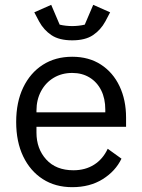

<svg xmlns="http://www.w3.org/2000/svg" viewBox="-20 -763 589 795"><path d="M279 12Q209 12 157 -21.5Q105 -55 76 -115.5Q47 -176 47 -258Q47 -340 76 -400.5Q105 -461 157 -494.5Q209 -528 279 -528Q348 -528 398 -495.5Q448 -463 475 -406Q502 -349 502 -276V-238H131V-214Q131 -147 171.5 -102.5Q212 -58 284 -58Q333 -58 369.5 -81Q406 -104 426 -147L483 -106Q458 -54 405 -21Q352 12 279 12ZM279 -461Q236 -461 202.5 -441Q169 -421 150 -385.5Q131 -350 131 -305V-298H416V-309Q416 -355 399 -389Q382 -423 351 -442Q320 -461 279 -461ZM279 -596Q225 -596 193 -617.5Q161 -639 142 -674L122 -712L192 -743L227 -661Q239 -658 253 -656.5Q267 -655 279 -655Q291 -655 305 -656.5Q319 -658 331 -661L366 -743L436 -712L416 -674Q397 -639 365 -617.5Q333 -596 279 -596Z"/></svg>

Font: IBM Plex Sans
Style: Regular
Weight: 400
Designer: Mike Abbink, Paul van der Laan, Pieter van Rosmalen
Foundry: Bold Monday
Version: Version 3.201